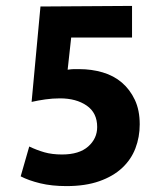

<svg xmlns="http://www.w3.org/2000/svg" viewBox="-20 -620 547 650"><path d="M427 -600V-493H221L209 -384Q223 -386 230 -386Q237 -386 248 -386Q290 -386 327.5 -375Q365 -364 392.5 -340.5Q420 -317 436.5 -282Q453 -247 453 -199Q453 -156 438.5 -118Q424 -80 393.5 -51.5Q363 -23 316 -6.5Q269 10 205 10Q155 10 116 0.5Q77 -9 50 -23L79 -124Q104 -112 130 -104.5Q156 -97 190 -97Q248 -97 278.5 -124Q309 -151 309 -190Q309 -238 273.5 -262.5Q238 -287 183 -287Q158 -287 133.5 -283.5Q109 -280 87 -275L117 -598Z"/></svg>

Font: Mukta Mahee ExtraBold
Style: Regular
Weight: 800
Designer: Shuchita Grover, Noopur Datye, Girish Dalvi, Yashodeep Gholap
Foundry: Ek Type
Version: Version 2.538;PS 1.000;hotconv 16.6.51;makeotf.lib2.5.65220;